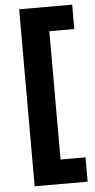

<svg xmlns="http://www.w3.org/2000/svg" viewBox="-59 -777 464 936"><g transform="rotate(-5 173.5 -309.0)"><path d="M71.8 -742.2H331.1V-623H209V4.9H331.1V124H71.8Z"/></g></svg>

Font: Montserrat-SemiBold
Style: Regular
Weight: 600
Designer: Julieta Ulanovsky
Foundry: Julieta Ulanovsky
Version: Version 6.001